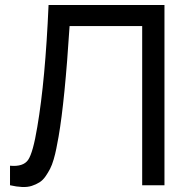

<svg xmlns="http://www.w3.org/2000/svg" viewBox="-20 -740 747 767"><path d="M20 0V-78Q73 -73 92.5 -101.5Q112 -130 129 -233Q161 -420 174 -720H637V0H548V-636H258Q239 -338 214 -194Q209 -167 205 -146.5Q201 -126 194.5 -103.5Q188 -81 180 -65.5Q172 -50 161.5 -35Q151 -20 137.5 -11.5Q124 -3 107 2.5Q90 8 68 7Q46 6 20 0Z"/></svg>

Font: Manrope Medium
Style: Medium
Weight: 500
Designer: Mikhail Sharanda
Foundry: Mikhail Sharanda
Version: Version 4.000;hotconv 1.0.109;makeotfexe 2.5.65596